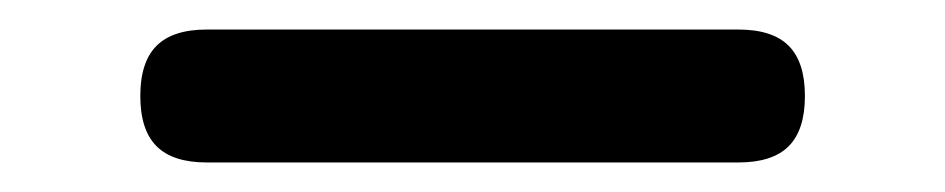

<svg xmlns="http://www.w3.org/2000/svg" viewBox="-20 55 640 130"><path d="M120 165Q97 165 86 154Q75 143 75 120Q75 97 86 86Q97 75 120 75H480Q503 75 514 86Q525 97 525 120Q525 143 514 154Q503 165 480 165Z"/></svg>

Font: Maple Mono
Style: Regular
Weight: 400
Monospace: yes
Designer: subframe7536
Version: Version 7.300